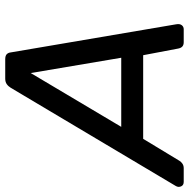

<svg xmlns="http://www.w3.org/2000/svg" viewBox="-54 -726 740 753"><g transform="rotate(-90 316.5 -350.0)"><path d="M-21 0Q-34 0 -38.5 -10.5Q-43 -21 -37 -31L348 -678Q354 -688 362.5 -694Q371 -700 384 -700H460Q474 -700 480 -694Q486 -688 487 -678L597 -31Q600 -16 594 -8Q588 0 578 0H527Q516 0 510 -5.5Q504 -11 502 -22L476 -159H148L62 -17Q58 -10 50.5 -5Q43 0 33 0ZM195 -245H466L406 -600Z"/></g></svg>

Font: Rubik
Style: Italic
Weight: 400
Italic angle: -12°
Designer: Hubert and Fischer
Foundry: Hubert and Fischer
Version: Version 2.300;gftools[0.9.30]